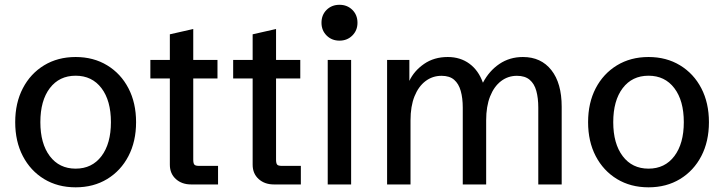

<svg xmlns="http://www.w3.org/2000/svg" viewBox="-20 -781 3066 813"><path d="M300.3 12.2Q224.6 12.2 166.7 -22.9Q108.9 -58.1 76.7 -120.1Q44.4 -182.1 44.4 -263.7Q44.4 -345.2 76.7 -407.2Q108.9 -469.2 166.7 -504.4Q224.6 -539.6 300.3 -539.6Q376 -539.6 433.8 -504.4Q491.7 -469.2 523.9 -407.2Q556.2 -345.2 556.2 -263.7Q556.2 -182.1 523.9 -120.1Q491.7 -58.1 433.8 -22.9Q376 12.2 300.3 12.2ZM300.3 -66.9Q369.6 -66.9 409.7 -119.9Q449.7 -172.9 449.7 -263.7Q449.7 -355 409.7 -407.7Q369.6 -460.4 300.3 -460.4Q231 -460.4 190.9 -407.7Q150.9 -355 150.9 -263.7Q150.9 -172.9 190.9 -119.9Q231 -66.9 300.3 -66.9Z M789.1 0Q750 0 724.6 -22.9Q699.2 -45.9 699.2 -83.5V-448.7H616.7V-527.3H699.2V-635.7L798.3 -658.2V-527.3H900.9V-448.7H798.3V-105.5Q798.3 -89.4 803 -84Q807.6 -78.6 822.8 -78.6H903.3V0Z M1139.6 0Q1100.6 0 1075.2 -22.9Q1049.8 -45.9 1049.8 -83.5V-448.7H967.3V-527.3H1049.8V-635.7L1148.9 -658.2V-527.3H1251.5V-448.7H1148.9V-105.5Q1148.9 -89.4 1153.6 -84Q1158.2 -78.6 1173.3 -78.6H1253.9V0Z M1367.7 0V-527.3H1466.8V0ZM1417.5 -608.9Q1384.8 -608.9 1363 -630.6Q1341.3 -652.3 1341.3 -684.6Q1341.3 -717.8 1363 -739.3Q1384.8 -760.7 1417.5 -760.7Q1450.2 -760.7 1471.9 -739.3Q1493.7 -717.8 1493.7 -684.6Q1493.7 -652.3 1471.9 -630.6Q1450.2 -608.9 1417.5 -608.9Z M1619.1 0V-527.3H1713.4V-438.5Q1733.4 -481 1775.6 -510.3Q1817.9 -539.6 1876 -539.6Q1929.2 -539.6 1967.8 -511.2Q2006.3 -482.9 2024.9 -430.7Q2051.3 -481 2094.7 -510.3Q2138.2 -539.6 2194.3 -539.6Q2271 -539.6 2314.7 -484.1Q2358.4 -428.7 2358.4 -329.1V0H2259.3V-325.2Q2259.3 -365.7 2251 -396Q2242.7 -426.3 2222.9 -443.1Q2203.1 -460 2168.9 -460Q2130.9 -460 2101.3 -437.3Q2071.8 -414.6 2055.2 -372.6Q2038.6 -330.6 2038.6 -271.5V0H1939.5V-325.2Q1939.5 -365.7 1930.9 -396Q1922.4 -426.3 1903.1 -443.1Q1883.8 -460 1849.6 -460Q1811.5 -460 1781.7 -437.5Q1752 -415 1735.1 -373Q1718.3 -331.1 1718.3 -271.5V0Z M2726.1 12.2Q2650.4 12.2 2592.5 -22.9Q2534.7 -58.1 2502.4 -120.1Q2470.2 -182.1 2470.2 -263.7Q2470.2 -345.2 2502.4 -407.2Q2534.7 -469.2 2592.5 -504.4Q2650.4 -539.6 2726.1 -539.6Q2801.8 -539.6 2859.6 -504.4Q2917.5 -469.2 2949.7 -407.2Q2981.9 -345.2 2981.9 -263.7Q2981.9 -182.1 2949.7 -120.1Q2917.5 -58.1 2859.6 -22.9Q2801.8 12.2 2726.1 12.2ZM2726.1 -66.9Q2795.4 -66.9 2835.4 -119.9Q2875.5 -172.9 2875.5 -263.7Q2875.5 -355 2835.4 -407.7Q2795.4 -460.4 2726.1 -460.4Q2656.7 -460.4 2616.7 -407.7Q2576.7 -355 2576.7 -263.7Q2576.7 -172.9 2616.7 -119.9Q2656.7 -66.9 2726.1 -66.9Z"/></svg>

Font: Schibsted Grotesk Medium
Style: Regular
Weight: 500
Designer: Bakken & Baeck AS, Henrik Kongsvoll
Foundry: Schibsted ASA
Version: Version 1.100;gftools[0.9.25]